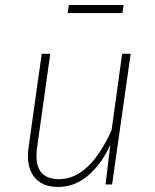

<svg xmlns="http://www.w3.org/2000/svg" viewBox="-20 -734 617 764"><path d="M467 -682H249L254 -714H472ZM211 10Q146 10 114.5 -32Q83 -74 94 -150L146 -520H180L128 -150Q109 -21 215 -21Q336 -21 424 -216L466 -520H500L426 0H400L419 -158Q385 -82 331 -36Q277 10 211 10Z"/></svg>

Font: Fira Sans UltraLight
Style: Italic
Weight: 200
Italic angle: -8°
Designer: Carrois Corporate & Edenspiekermann AG
Foundry: Carrois Corporate GbR & Edenspiekermann AG
Version: Version 4.203;PS 004.203;hotconv 1.0.88;makeotf.lib2.5.64775